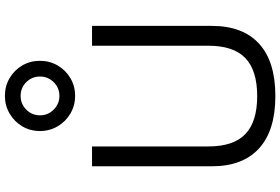

<svg xmlns="http://www.w3.org/2000/svg" viewBox="-198 -924 1132 775"><g transform="rotate(-90 367.5 -536.0)"><path d="M368 10Q229 10 156.7 -55.7Q84.3 -121.4 84.3 -246.7V-730H164.4V-260Q164.4 -159.4 214 -111.4Q263.7 -63.4 367.7 -63.4Q471.6 -63.4 521.3 -111.4Q570.9 -159.4 570.9 -260V-730H651V-246.7Q651 -121.4 579 -55.7Q507 10 368 10ZM368.2 -798.3Q329.7 -798.3 297.2 -817.3Q264.7 -836.3 245.6 -868.8Q226.6 -901.2 226.6 -939.9Q226.6 -979.7 245.6 -1011.7Q264.7 -1043.7 297.1 -1062.7Q329.5 -1081.7 368.2 -1081.7Q408 -1081.7 440.2 -1062.7Q472.3 -1043.7 491.2 -1011.8Q510 -979.9 510 -940.1Q510 -901.3 491.2 -868.8Q472.3 -836.3 440.1 -817.3Q407.8 -798.3 368.2 -798.3ZM368.2 -861.7Q401 -861.7 423.8 -884.8Q446.6 -907.9 446.6 -939.9Q446.6 -972.7 423.8 -995.5Q401 -1018.3 368.2 -1018.3Q336 -1018.3 313 -995.5Q290 -972.7 290 -939.8Q290 -907.7 313.1 -884.7Q336.2 -861.7 368.2 -861.7Z"/></g></svg>

Font: M PLUS 1 Thin
Style: Regular
Weight: 100
Designer: Coji Morishita
Foundry: UNDERFOREST DESIGN
Version: Version 1.001